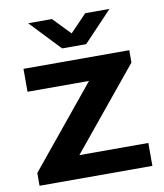

<svg xmlns="http://www.w3.org/2000/svg" viewBox="-82 -791 733 858"><g transform="rotate(-10 285.0 -362.0)"><path d="M28 0V-58L327 -423H48V-527H528V-471L227 -104H540V0ZM104 -724H212L318 -614H257L363 -724H473L343 -587H234Z"/></g></svg>

Font: Archivo SemiExpanded SemiBold
Style: Regular
Weight: 600
Width: 6
Designer: Hector Gatti
Foundry: Omnibus-Type
Version: Version 2.001